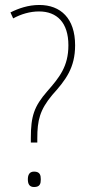

<svg xmlns="http://www.w3.org/2000/svg" viewBox="-20 -744 359 772"><path d="M104 -171H130V-188C130 -260 140 -302 190 -362C244 -422 282 -471 282 -562C282 -670 224 -724 138 -724C93 -724 54 -710 22 -694L33 -670C64 -687 100 -698 137 -698C209 -698 255 -653 255 -562C255 -477 219 -433 170 -377C117 -316 104 -277 104 -189ZM92 -23C92 -6 97 8 117 8C141 8 144 -6 144 -23C144 -39 141 -54 117 -54C97 -54 92 -39 92 -23Z"/></svg>

Font: Noto Sans Sinhala Condensed Thin
Style: Regular
Weight: 100
Width: 3
Designer: Jelle Bosma - Monotype Design Team
Foundry: Monotype Imaging Inc.
Version: Version 2.006